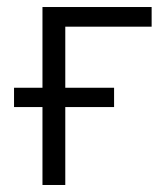

<svg xmlns="http://www.w3.org/2000/svg" viewBox="-20 -527 467 547"><path d="M20 -222V-277H305V-222ZM101 0V-507H166V0ZM124 -451V-507H412V-451Z"/></svg>

Font: TikTok Sans Light
Style: Regular
Weight: 300
Version: Version 4.000